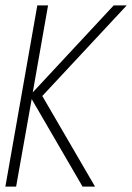

<svg xmlns="http://www.w3.org/2000/svg" viewBox="-36 -695 492 715"><path d="M-16 0H24L82 -326L271.5 0H318L121.5 -337.5L436 -675H387.5L86 -351L143 -675H103Z"/></svg>

Font: Anybody SemiCondensed ExtraLight
Style: Italic
Weight: 250
Width: 4
Italic angle: -10°
Version: Version 1.113;gftools[0.9.25]